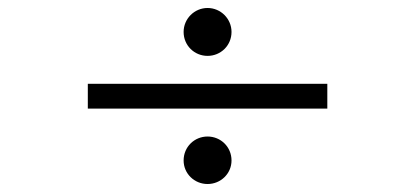

<svg xmlns="http://www.w3.org/2000/svg" viewBox="-20 -541 1040 481"><path d="M560 -461C560 -494 533 -521 500 -521C467 -521 440 -494 440 -461C440 -427 467 -401 500 -401C533 -401 560 -427 560 -461ZM800 -269V-331H200V-269ZM560 -139C560 -173 533 -199 500 -199C467 -199 440 -173 440 -139C440 -106 467 -80 500 -80C533 -80 560 -106 560 -139Z"/></svg>

Font: Veleka
Style: Bold Italic
Weight: 700
Italic angle: -12°
Designer: Stefan Peev, Context Ltd, 2016; SIL International, 1997-2014.
Foundry: Stefan Peev, Context Ltd, 2016
Version: Version 5.000